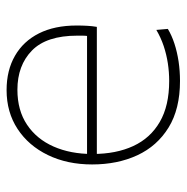

<svg xmlns="http://www.w3.org/2000/svg" viewBox="-12 -532 553 568"><g transform="rotate(-90 264.0 -247.5)"><path d="M309 9Q226 9 171.2 -24.8Q116.5 -58.5 89.2 -117.2Q62 -176 62 -251Q62 -324.5 89.8 -381.8Q117.5 -439 167 -471.5Q216.5 -504 282 -504Q340.5 -504 383.5 -479.2Q426.5 -454.5 449.8 -408.2Q473 -362 473 -297Q473 -280 472.2 -265.8Q471.5 -251.5 469 -237L442 -264Q443 -272.5 443 -280Q443 -287.5 443 -295Q443 -386 399 -429Q355 -472 283 -472Q222 -472 179.5 -443.5Q137 -415 115 -365Q93 -315 93 -251V-249Q93 -180 116.5 -129.2Q140 -78.5 187.8 -50.8Q235.5 -23 309 -23Q335.5 -23 361.5 -27Q387.5 -31 412.2 -39.2Q437 -47.5 460 -61L463 -27Q444 -15.5 419.5 -7.5Q395 0.5 366.8 4.8Q338.5 9 309 9ZM78 -237V-266H447L469 -263V-237Z"/></g></svg>

Font: Commissioner Thin Thin
Style: Regular
Weight: 250
Version: Version 1.000